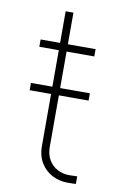

<svg xmlns="http://www.w3.org/2000/svg" viewBox="-79 -704 485 759"><g transform="rotate(10 164.0 -324.0)"><path d="M36.1 -354.5H122.1V-501H43.9V-530.3H122.1V-657.2H153.3V-530.3H264.6V-501H153.3V-354.5H272.5V-325.2H153.3V-118.2Q153.3 -87.9 166.3 -66.2Q179.2 -44.4 200.9 -33Q222.7 -21.5 248 -21.5L280.3 -22.5V7.8Q273.4 8.8 247.1 8.8Q213.4 8.8 184.8 -6.1Q156.2 -21 139.2 -49.3Q122.1 -77.6 122.1 -115.2V-325.2H36.1Z"/></g></svg>

Font: Pretendard Std Thin
Style: Regular
Weight: 100
Designer: Base glyphs from Inter by Rasmus Andersson; Hangeul glyphs from Noto Sans CJK(Source Han Sans) by Jang Soo-young and Kan
Foundry: Kil Hyung-jin
Version: Version 1.309